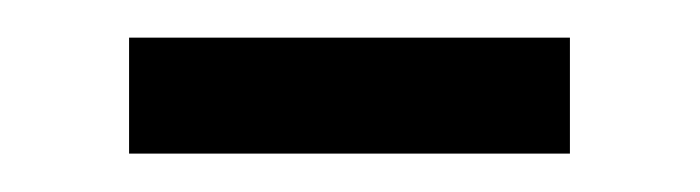

<svg xmlns="http://www.w3.org/2000/svg" viewBox="-20 -615 368 101"><path d="M279.8 -534.2H47.9V-595.2H279.8Z"/></svg>

Font: Bluu Next
Style: Bold
Weight: 700
Designer: Jean-Baptiste Morizot, Igor Stepanchenko (Cyrillic)
Foundry: Igor Stepanchenko
Version: Version 1.005